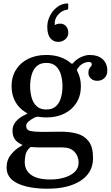

<svg xmlns="http://www.w3.org/2000/svg" viewBox="-20 -857 656 1137"><path d="M48.5 -346.5Q48.5 -402 74.5 -443.8Q100.5 -485.5 146.8 -508.5Q193 -531.5 254.5 -531.5Q299.5 -531.5 336.5 -518.8Q373.5 -506 400 -483Q405.5 -478.5 406.8 -478.8Q408 -479 413 -484Q436 -509 462.5 -520.2Q489 -531.5 509.5 -531.5Q561.5 -531.5 588.5 -505.8Q615.5 -480 615.5 -439.5Q615.5 -410.5 598.2 -394.5Q581 -378.5 556.5 -378.5Q532.5 -378.5 518 -392.2Q503.5 -406 503.5 -425Q503.5 -442 508.5 -450.2Q513.5 -458.5 518.5 -463.5Q523.5 -468.5 523.5 -476Q523.5 -490 506.5 -490Q490 -490 472.2 -481.2Q454.5 -472.5 439.5 -451Q436.5 -446 435.5 -443.8Q434.5 -441.5 437.5 -436Q459 -396 459 -346.5Q459 -290.5 433.2 -249Q407.5 -207.5 361.5 -184.5Q315.5 -161.5 254.5 -161.5Q233.5 -161.5 212.5 -165Q198 -167 186 -161.5Q165.5 -151.5 150.2 -138.5Q135 -125.5 135 -111.5Q135 -86.5 160.2 -81.2Q185.5 -76 224.5 -76Q237 -76 260 -76.2Q283 -76.5 306.5 -76.8Q330 -77 344 -77Q393 -77 435.5 -65.8Q478 -54.5 504.5 -21Q531 12.5 531 79Q531 165.5 457.8 213Q384.5 260.5 262.5 260.5Q151 260.5 85 229.5Q19 198.5 19 135Q19 90 45.5 57.8Q72 25.5 104.5 8Q115 2.5 113.5 1.5Q112 0.5 102.5 -4Q80.5 -14.5 67.2 -33.5Q54 -52.5 54 -84Q54 -114 74.5 -138Q95 -162 130.5 -178Q143.5 -183.5 142 -185Q140.5 -186.5 130 -193Q91 -217 69.8 -256.5Q48.5 -296 48.5 -346.5ZM158.5 -346.5Q158.5 -311 167.2 -279.2Q176 -247.5 197 -228Q218 -208.5 254.5 -208.5Q290.5 -208.5 311.5 -228Q332.5 -247.5 341.2 -279.2Q350 -311 350 -346.5Q350 -382 341.2 -413.5Q332.5 -445 311.5 -464.8Q290.5 -484.5 254.5 -484.5Q218 -484.5 197 -464.8Q176 -445 167.2 -413.5Q158.5 -382 158.5 -346.5ZM445.5 106Q445.5 68 421.2 42Q397 16 348.5 16H237Q220 16 203 15.8Q186 15.5 170 14Q160 12.5 155 18.5Q134.5 39.5 130.5 62.8Q126.5 86 126.5 102Q126.5 151 164.2 178.5Q202 206 278.5 206Q320.5 206 358.8 195.2Q397 184.5 421.2 162.2Q445.5 140 445.5 106ZM384.5 -663Q384.5 -640 366.8 -624.5Q349 -609 323.5 -609Q296.5 -609 278.2 -630.8Q260 -652.5 260 -699Q260 -730 274.5 -760.5Q289 -791 314.8 -812.2Q340.5 -833.5 374 -836.5Q379 -837 381.5 -836.2Q384 -835.5 384 -829.5V-808Q384 -800 374 -799Q345.5 -794.5 324 -770Q302.5 -745.5 304 -713Q304 -707 312 -712Q320 -717 335.5 -717Q358 -717 371.2 -701.5Q384.5 -686 384.5 -663Z"/></svg>

Font: Besley Medium
Style: Regular
Weight: 500
Designer: Owen Earl
Foundry: indestructible type*
Version: Version 2.001; ttfautohint (v1.8.3)